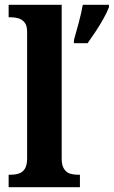

<svg xmlns="http://www.w3.org/2000/svg" viewBox="-20 -780 474 800"><path d="M16 0V-52H27Q42 -52 57.5 -56.5Q73 -61 83 -76Q93 -91 93 -119V-647Q93 -674 82 -687Q71 -700 55.5 -704Q40 -708 27 -708H16V-760H237V-119Q237 -91 247 -76Q257 -61 272 -56.5Q287 -52 302 -52H313V0ZM288 -613Q297 -644 308 -685Q319 -726 325 -760H434V-750Q426 -729 411 -702Q396 -675 378 -648Q360 -621 345 -600H288Z"/></svg>

Font: Noto Serif Tamil SemiCondensed
Style: Bold Italic
Weight: 700
Width: 4
Italic angle: -12°
Designer: Indian Type Foundry, Tom Grace, and the Monotype Design Team
Foundry: Monotype Imaging Inc.
Version: Version 2.003; ttfautohint (v1.8.4.7-5d5b)